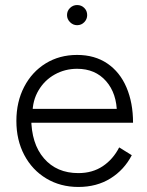

<svg xmlns="http://www.w3.org/2000/svg" viewBox="-20 -730 583 762"><path d="M45 -250Q45 -326 76 -385.5Q107 -445 161.5 -478.5Q216 -512 286 -512Q356 -512 406 -478Q456 -444 482 -383Q508 -322 508 -243H81L104 -262Q104 -160 154.5 -101.5Q205 -43 291 -43Q347 -43 388 -70.5Q429 -98 453 -145L503 -114Q473 -56 418.5 -22Q364 12 291 12Q220 12 164 -21.5Q108 -55 76.5 -114.5Q45 -174 45 -250ZM84 -298H469L444 -279Q444 -359 401 -408Q358 -457 286 -457Q238 -457 197.5 -434.5Q157 -412 133 -371.5Q109 -331 109 -280ZM246 -670Q246 -687 258 -698.5Q270 -710 286 -710Q303 -710 314.5 -698.5Q326 -687 326 -670Q326 -654 314.5 -642Q303 -630 286 -630Q270 -630 258 -642Q246 -654 246 -670Z"/></svg>

Font: Oak Sans Light
Style: Regular
Weight: 400
Designer: Erik Kennedy, Walven
Foundry: Erik Kennedy, Walven
Version: Version 1.100;Glyphs 3.1.2 (3151)